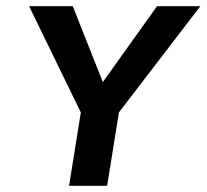

<svg xmlns="http://www.w3.org/2000/svg" viewBox="-20 -600 667 620"><path d="M74 -580 241 -237 203 0H326L364 -237L627 -580H487L312 -335L215 -580Z"/></svg>

Font: Charger Pro
Style: UltraNarObl
Weight: 900
Designer: Jasper
Foundry: Cannot Into Space Fonts
Version: Version 1.09